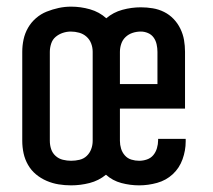

<svg xmlns="http://www.w3.org/2000/svg" viewBox="-20 -550 640 578"><path d="M194 8Q175 8 156.5 5Q138 2 120.5 -5.5Q103 -13 88.5 -25Q74 -37 64.5 -53.5Q55 -70 51 -88.5Q47 -107 47 -126V-394Q47 -413 51 -431.5Q55 -450 64.5 -466.5Q74 -483 88.5 -495.5Q103 -508 120.5 -515Q138 -522 156.5 -526Q175 -530 194 -530Q223 -530 251 -522Q279 -514 300 -495Q321 -513 348.5 -520.5Q376 -528 404 -528Q422 -528 440 -525Q458 -522 474 -514Q490 -506 502.5 -493Q515 -480 523 -463.5Q531 -447 534 -429.5Q537 -412 537 -394V-223H341V-126Q341 -114 344.5 -102.5Q348 -91 356 -82Q364 -73 375.5 -69.5Q387 -66 399 -66Q411 -66 422.5 -70Q434 -74 441.5 -83Q449 -92 452.5 -104Q456 -116 456 -128Q456 -129 456 -130Q456 -131 456 -132H539Q539 -130 539 -128Q539 -126 539 -124Q539 -97 529.5 -70.5Q520 -44 500 -25.5Q480 -7 453 0.5Q426 8 399 8Q372 8 345.5 1Q319 -6 299 -24Q277 -6 249.5 1Q222 8 194 8ZM341 -297H454V-394Q454 -405 451.5 -416.5Q449 -428 442.5 -437Q436 -446 425.5 -450.5Q415 -455 404 -455Q391 -455 379 -451Q367 -447 358 -438.5Q349 -430 345 -418Q341 -406 341 -394ZM194 -66Q207 -66 219.5 -69Q232 -72 241 -80.5Q250 -89 254.5 -101Q259 -113 259 -126V-394Q259 -407 254.5 -419Q250 -431 240.5 -439.5Q231 -448 218.5 -451.5Q206 -455 193 -455Q181 -455 169 -451Q157 -447 147.5 -439Q138 -431 134 -418.5Q130 -406 130 -394V-126Q130 -113 134 -101Q138 -89 147.5 -80.5Q157 -72 169.5 -69Q182 -66 194 -66Z"/></svg>

Font: Iosevka Custom Extended
Style: Regular
Weight: 400
Width: 7
Monospace: yes
Designer: Belleve Invis
Foundry: Belleve Invis
Version: Version 11.2.4; ttfautohint (v1.8.4)